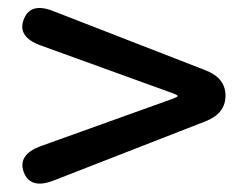

<svg xmlns="http://www.w3.org/2000/svg" viewBox="-20 -608 610 470"><path d="M111 -166Q54 -144 38 -187Q23 -229 79 -250L405 -367Q415 -371 415 -373Q415 -375 405 -379L79 -497Q22 -518 38 -560Q54 -603 110 -581L483 -436Q532 -417 532 -374Q532 -330 483 -311Z"/></svg>

Font: Resource Han Rounded TW Medium
Style: Regular
Weight: 500
Designer: Cyano Hao (round all glyphs); Ryoko NISHIZUKA 西塚涼子 (kana, bopomofo & ideographs); Paul D. Hunt (Latin, Greek & Cyrillic)
Foundry: Cyano Hao
Version: 0.990